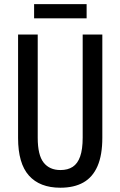

<svg xmlns="http://www.w3.org/2000/svg" viewBox="-20 -877 569 907"><path d="M463.4 -713.9V-226.1Q463.4 -144.5 440.7 -92.3Q418 -40 374 -15.1Q330.1 9.8 265.1 9.8Q168 9.8 116.7 -47.6Q65.4 -105 65.4 -225.1V-713.9H158.2V-226.1Q158.2 -144.5 186 -109.1Q213.9 -73.7 265.6 -73.7Q300.3 -73.7 323.5 -88.9Q346.7 -104 358.6 -137.7Q370.6 -171.4 370.6 -227.1V-713.9ZM389.2 -857.4V-790.5H141.1V-857.4Z"/></svg>

Font: Open Sans Condensed Medium
Style: Regular
Weight: 500
Width: 3
Designer: Monotype Design Team
Foundry: Monotype Imaging Inc.
Version: Version 3.000